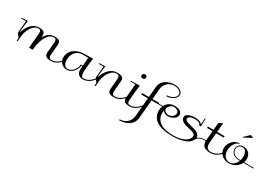

<svg xmlns="http://www.w3.org/2000/svg" viewBox="40 -1933 4881 3450"><g transform="rotate(30 2481.0 -207.5)"><path d="M0 -400 -1.3 -385H98.7L78.1 -150C78 -148.4 78 -146.9 78 -145.4C78 -122.9 89.5 -107.4 106 -92.5C122.1 -77.9 133.3 -62.7 133.3 -40.9C133.3 -39 133.2 -37 133.1 -35L130 0H150L161.8 -135C187.8 -279.7 271.3 -385 358.7 -385C396.6 -385 412.3 -367.8 412.3 -322.8C412.3 -315.9 412 -308.3 411.2 -300L385 0H460C460.3 -3.3 460.6 -6.7 460.9 -10C480 -229 567.1 -385 679.7 -385C717.4 -385 732.4 -368 732.4 -323.7C732.4 -316.6 732 -308.7 731.2 -300L713.7 -100C713.2 -93.3 712.9 -86.9 712.9 -80.8C712.9 -14.9 748.8 10 839.1 10C925.6 10 993.7 -31 1060.2 -117L1047.4 -130C985.3 -49 919.6 -10 840.9 -10C803.2 -10 787.5 -28 787.5 -74.8C787.5 -82.4 787.9 -90.8 788.7 -100L806.2 -300C806.8 -306.3 807.1 -312.3 807.1 -318C807.1 -381.1 771.9 -405 681.4 -405C596.2 -405 529.1 -353.1 483.2 -265.3C484.2 -276.9 485.2 -288.4 486.2 -300C486.8 -306.2 487.1 -312 487.1 -317.6C487.1 -381 451 -405 360.4 -405C246.8 -405 153.7 -310.6 106.7 -164.3L99.4 -164.5L110.4 -290L125.4 -405Z M1397.8 -375 1382.9 -205H1342.9C1333.8 -100.1 1256.9 -15 1171.3 -15C1115.8 -15 1079.3 -74.8 1079.3 -152.5C1079.3 -285.6 1163.3 -375 1272.8 -375ZM1480.4 -405 1305 -400C1135.1 -400 1004.6 -306.6 1004.6 -158.6C1004.6 -66.9 1073.1 5 1169.6 5C1262 5 1345.2 -81.1 1361.2 -190H1381.6L1377.2 -140C1376.7 -133.6 1376.4 -127.4 1376.4 -121.4C1376.4 -41.8 1423.8 10 1499.1 10C1585.6 10 1653.7 -31 1720.2 -117L1707.4 -130C1645.3 -49 1579.6 -10 1500.9 -10C1469.7 -10 1450.9 -49.1 1450.9 -110.3C1450.9 -119.7 1451.3 -129.6 1452.2 -140L1465.4 -290Z M1614.1 -390 1612.8 -375H1712.8L1693.1 -150C1693 -148.4 1693 -146.9 1693 -145.4C1693 -122.9 1704.5 -107.4 1721 -92.5C1737.1 -77.9 1748.3 -62.7 1748.3 -40.9C1748.3 -39 1748.2 -37 1748.1 -35L1745 0H1765L1776.8 -135C1804.1 -280.6 1890.1 -385 1978.7 -385C2023.8 -385 2042.2 -367.1 2042.2 -320.3C2042.2 -314.1 2041.9 -307.3 2041.2 -300L2023.7 -100C2023.2 -93.3 2022.9 -86.9 2022.9 -80.8C2022.9 -14.9 2058.8 10 2149.1 10C2235.6 10 2303.7 -31 2370.2 -117L2357.4 -130C2295.3 -49 2229.6 -10 2150.9 -10C2113.2 -10 2097.5 -28 2097.5 -74.8C2097.5 -82.4 2097.9 -90.8 2098.7 -100L2116.2 -300C2116.8 -305.8 2117 -311.3 2117 -316.6C2117 -380.8 2078.3 -405 1980.4 -405C1866.5 -405 1768.3 -312.2 1721.1 -165H1714.4L1724.5 -280L1739.6 -395Z M2450.4 -405 2265 -400 2263.7 -385H2368.7L2343.7 -100C2343.2 -93.3 2342.9 -86.9 2342.9 -80.8C2342.9 -14.9 2378.8 10 2469.1 10C2555.6 10 2623.7 -31 2690.2 -117L2677.4 -130C2615.3 -49 2549.6 -10 2470.9 -10C2433.2 -10 2417.5 -28 2417.5 -74.8C2417.5 -82.4 2417.9 -90.8 2418.7 -100L2435.4 -290ZM2433.2 -628.5C2406.6 -628.5 2382.2 -607.8 2382.2 -580.9C2382.2 -558.3 2400.9 -540.5 2425.5 -540.5C2452.2 -540.5 2476.5 -561.2 2476.5 -588.1C2476.5 -610.7 2457.9 -628.5 2433.2 -628.5Z M2958.1 -498.5 2956.4 -478.5C3060.4 -478.5 3157.1 -540.3 3157.1 -621.5C3157.1 -684.7 3081.1 -735 2994.3 -735C2848.1 -735 2722.9 -661.5 2710.9 -525L2692.1 -310L2551.1 -310L2548.5 -280H2689.5L2655.4 110C2645.4 224 2552.8 300 2438.8 300L2437 320C2596 320 2719.4 236 2730.4 110L2764.5 -280H2899.5H3034.5L3035.8 -295H2920.8C2909.8 -295 2902.1 -301.7 2902.1 -310L2767.1 -310L2785.9 -525C2796.7 -648.5 2895.1 -715 2992.6 -715C3068.9 -715 3137 -672.9 3137 -619.9C3137 -551 3050.8 -498.5 2958.1 -498.5Z M3770.4 -484.1H3755.4L3748.8 -358.5C3747.4 -356.1 3746.1 -353.7 3744.8 -351.3C3725.2 -387.7 3667.6 -405 3606.2 -405C3499.6 -405 3412.4 -373.4 3412.4 -309.5C3412.4 -226.9 3512.2 -199.7 3601.1 -180.6C3672.1 -165.4 3735.5 -144.6 3735.5 -104.1C3735.5 -103.4 3735.5 -102.7 3735.4 -102C3729.9 3 3599.3 70 3407.3 70C3169 70 3042.8 -20.1 3042.8 -188.2C3042.8 -204.6 3044.1 -222.8 3046.4 -237.8C3065.4 -203.3 3105 -180 3152.7 -180C3246.4 -180 3331.6 -234.7 3331.6 -307.5C3331.6 -366.3 3269.2 -405 3172.4 -405C3052.2 -405 2967.9 -312 2967.9 -189.3C2967.9 -7.5 3119.6 90 3406.3 90C3615.1 90 3763.4 26.3 3794.6 -72.4C3825.8 -110.6 3874.8 -135 3939.1 -135H3998.1L3998.9 -150H3939.9C3881.3 -150 3834 -131.1 3800.1 -99.8C3800.4 -103 3800.6 -106.4 3800.6 -109.9C3800.6 -186 3705.3 -218.5 3617.1 -237.4C3543.7 -253.2 3477.5 -272.2 3477.5 -313C3477.5 -359.2 3542.1 -380 3604.9 -380C3667.2 -380 3726.8 -364.4 3726.8 -321.6L3726.7 -319.1H3766.7ZM3059.4 -286.8C3080.7 -341.8 3121.1 -380 3170.2 -380C3235 -380 3276.5 -350.8 3276.5 -306.5C3276.5 -249 3218.1 -205 3154.9 -205C3100.9 -205 3059.7 -241 3059.4 -286.8Z M4065.6 -350H4221.6L4224.2 -380H4068.2L4084.9 -570L4006.4 -530L3993.2 -380H3877.2L3874.6 -350H3990.6L3973.1 -150C3972.5 -143.1 3972.2 -136.4 3972.2 -130C3972.2 -38.8 4031.8 10 4144.1 10C4230.6 10 4308.7 -31 4375.2 -117L4362.4 -130C4300.3 -49 4224.6 -10 4145.9 -10C4081.2 -10 4047 -50.1 4047 -125.2C4047 -133.1 4047.4 -141.4 4048.1 -150Z M4522.4 -405C4417.3 -405 4316.8 -307.2 4316.8 -183.9C4316.8 -78.2 4408.7 5 4529.6 5C4628.8 5 4718.3 -53.7 4755.3 -135H4961.8L4963.1 -150H4761.4C4769.5 -172.4 4773.5 -194.3 4773.5 -222.3C4773.5 -323.8 4709.2 -390 4601.1 -390C4542.4 -390 4490.4 -339 4490.4 -273.6C4490.4 -196.1 4560.2 -135 4651.8 -135H4682.3C4654.8 -64.9 4595.6 -15 4531.3 -15C4451.2 -15 4391.6 -87.6 4391.6 -180.6C4391.6 -293 4457.3 -390 4521.1 -390ZM4687.6 -150H4653.1C4569.4 -150 4505.5 -205.1 4505.5 -274.9C4505.5 -328.7 4548.8 -370 4599.4 -370C4663.1 -370 4698.8 -314.9 4698.8 -229.5C4698.8 -199.7 4695.1 -174 4687.6 -150ZM4509.8 -529 4516.8 -522 4682.8 -610 4622.8 -635Z"/></g></svg>

Font: Galberik
Style: Regular
Weight: 400
Designer: Gluk
Foundry: Gluk
Version: Version 0.50